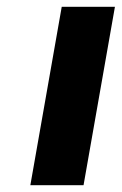

<svg xmlns="http://www.w3.org/2000/svg" viewBox="-20 -543 357 563"><path d="M69 0 161 -523H317L225 0Z"/></svg>

Font: Tomorrow SemiBold
Style: Italic
Weight: 600
Italic angle: -10°
Designer: Tony de Marco, Monica Rizzolli
Foundry: Just in Type
Version: Version 2.002